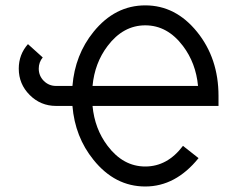

<svg xmlns="http://www.w3.org/2000/svg" viewBox="-20 -674 870 704"><path d="M706.1 -358.9Q698.2 -442.9 650.9 -505.4Q593.8 -581.1 512.7 -581.1Q431.6 -581.1 374.5 -505.4Q327.1 -442.9 319.3 -358.9ZM512.7 9.8Q401.4 9.8 322.8 -87.9Q254.9 -171.9 245.6 -285.6H185.5Q128.9 -285.6 88.9 -325.7Q48.8 -365.7 48.8 -422.4Q48.8 -474.1 82.5 -512.2L136.7 -463.4Q122.1 -445.8 122.1 -422.4Q122.1 -396 140.6 -377.4Q159.2 -358.9 185.5 -358.9H245.6Q254.9 -473.1 322.8 -557.1Q401.4 -654.3 512.7 -654.3Q624 -654.3 702.6 -557.1Q781.2 -460 781.2 -322.3V-285.6H319.3Q327.1 -201.7 374.5 -139.2Q431.6 -63.5 512.7 -63.5Q593.8 -63.5 650.9 -139.2L708 -94.2Q624 9.8 512.7 9.8Z"/></svg>

Font: Catrinity
Style: Regular
Weight: 400
Designer: Alexander Lange
Foundry: High-Logic / Made with FontCreator
Version: Version 2.090;May 20, 2024;FontCreator 15.0.0.2974 64-bit